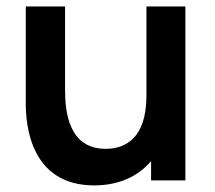

<svg xmlns="http://www.w3.org/2000/svg" viewBox="-20 -560 666 596"><path d="M434.5 -262.5C434.5 -131.5 369.5 -98 308 -98C193 -98 182 -213.5 182 -280V-540H60V-238.5C60 -174.5 73.5 15.5 272.5 15.5C350.5 15.5 409.5 -13.5 449 -60V0H555.5V-540H434.5Z"/></svg>

Font: Hauora
Style: Bold
Weight: 700
Designer: Wayne Shih
Foundry: WCYS
Version: Version 1.001;hotconv 1.0.109;makeotfexe 2.5.65596